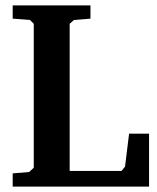

<svg xmlns="http://www.w3.org/2000/svg" viewBox="-20 -691 583 711"><path d="M27 0V-49L88 -54L105 -70V-603L91 -617L27 -622V-671H315V-622L254 -617L238 -603V-58H430L443 -74L458 -196H532V0Z"/></svg>

Font: Khartiya
Style: Bold
Weight: 700
Version: Version 1.0.2